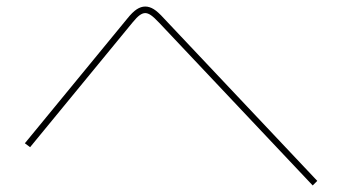

<svg xmlns="http://www.w3.org/2000/svg" viewBox="-20 -635 1040 587"><path d="M950 -82 936 -68 467 -565Q451 -582 441.5 -588.5Q432 -595 424 -595Q416 -595 407 -588.5Q398 -582 385 -566L72 -185L56 -197L369 -578Q385 -598 398 -606.5Q411 -615 424 -615Q437 -615 450 -607Q463 -599 481 -579Z"/></svg>

Font: Murecho Thin
Style: Regular
Weight: 100
Designer: Neil Summerour
Foundry: Positype
Version: Version 1.010